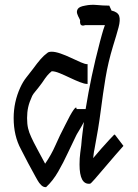

<svg xmlns="http://www.w3.org/2000/svg" viewBox="-20 -738 564 787"><path d="M166 29Q157 29 148.5 20.5Q140 12 134.5 2Q129 -8 126 -13Q110 -42 95.5 -69Q81 -96 66 -126Q36 -181 36 -254Q36 -320 63 -379Q74 -403 87.5 -420Q101 -437 114 -454Q133 -480 146.5 -495.5Q160 -511 174 -521Q179 -526 192 -526Q207 -526 228.5 -518.5Q250 -511 272 -500.5Q294 -490 311.5 -482.5Q329 -475 337 -475H339V-394H337Q326 -394 307 -401.5Q288 -409 266 -419.5Q244 -430 224.5 -438Q205 -446 192 -446Q181 -437 173.5 -428Q166 -419 152 -398Q135 -375 125.5 -364Q116 -353 112 -345Q100 -319 95.5 -298.5Q91 -278 91 -254Q91 -230 95 -212.5Q99 -195 108 -176Q116 -158 132.5 -127.5Q149 -97 165 -67Q190 -103 207.5 -143Q225 -183 247 -225Q269 -270 281.5 -287.5Q294 -305 294 -291H331Q342 -359 356 -425.5Q370 -492 390 -568Q392 -575 397.5 -595.5Q403 -616 410 -635H329Q329 -635 323.5 -633.5Q318 -632 313 -635Q308 -638 308 -651Q310 -654 305 -662.5Q300 -671 296.5 -681.5Q293 -692 299 -701.5Q305 -711 329 -715Q352 -720 377.5 -717.5Q403 -715 425 -715H428L437 -695H436Q463 -689 468.5 -672.5Q474 -656 466 -626Q458 -596 443 -548Q423 -482 412.5 -418.5Q402 -355 393 -284.5Q384 -214 367 -125Q365 -117 364 -107.5Q363 -98 362 -90Q377 -108 395 -128.5Q413 -149 428 -165Q443 -181 448 -186H451L486 -140Q474 -127 452.5 -102Q431 -77 408 -50Q385 -23 368.5 -4Q352 15 349 15Q306 20 306 -64Q306 -89 309 -112Q312 -135 313 -142Q315 -168 318 -191.5Q321 -215 324 -238Q314 -219 303.5 -202Q293 -185 292 -182Q276 -150 258 -111Q240 -72 218.5 -34.5Q197 3 169 29Z"/></svg>

Font: Syne Tactile
Style: Regular
Weight: 400
Designer: Lucas Descroix
Foundry: Bonjour Monde
Version: Version 2.100; ttfautohint (v1.8.3)